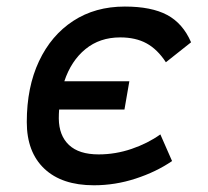

<svg xmlns="http://www.w3.org/2000/svg" viewBox="-20 -547 626 577"><path d="M262.2 9.8Q166 9.8 113.3 -40Q60.5 -89.8 60.5 -180.2Q60.5 -285.2 97.2 -363Q133.8 -440.9 200 -484.1Q266.1 -527.3 355 -527.3Q435.1 -527.3 482.4 -502Q529.8 -476.6 554.2 -419.9L478.5 -359.9Q453.1 -398.9 420.4 -416.7Q387.7 -434.6 341.3 -434.6Q279.8 -434.6 236.8 -399.4Q193.8 -364.3 173.3 -302.7H368.7L354 -217.8H157.7Q156.7 -204.6 156.7 -190.9Q157.2 -139.6 187.3 -111.3Q217.3 -83 276.4 -83Q327.1 -83 375.7 -99.6Q424.3 -116.2 461.9 -143.1L497.1 -63Q449.2 -30.3 387.7 -10.3Q326.2 9.8 262.2 9.8Z"/></svg>

Font: Cascadia Mono PL
Style: Italic
Weight: 400
Italic angle: -10°
Monospace: yes
Designer: Aaron Bell
Foundry: Saja Typeworks
Version: Version 2404.023; ttfautohint (v1.8.4)